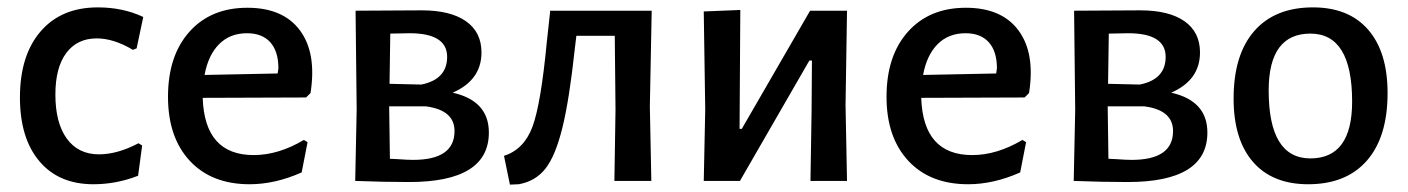

<svg xmlns="http://www.w3.org/2000/svg" viewBox="-20 -490 3812 520"><path d="M245 -470Q313 -470 368 -444L350 -359L340 -355Q288 -386 242 -386Q189 -386 159.5 -346.5Q130 -307 130 -234Q130 -157 161 -114.5Q192 -72 248 -72Q298 -72 355 -102L365 -96L354 -14Q295 9 233 9Q139 9 86.5 -53.5Q34 -116 34 -226Q34 -340 90 -405Q146 -470 245 -470Z M656 9Q553 9 494 -54.5Q435 -118 435 -228Q435 -339 493 -404Q551 -469 650 -469Q747 -469 792.5 -407.5Q838 -346 821 -238L809 -226L529 -225Q534 -70 667 -70Q734 -70 803 -111L813 -105L797 -23Q725 9 656 9ZM649 -400Q603 -400 573.5 -370.5Q544 -341 534 -287L732 -291L734 -305Q734 -351 712 -375.5Q690 -400 649 -400Z M942 0 946 -193 943 -461 1122 -462Q1200 -462 1242 -432.5Q1284 -403 1284 -348Q1284 -273 1206 -239Q1304 -217 1304 -131Q1304 3 1088 3Q1019 3 942 0ZM1089 -400Q1081 -400 1064 -399.5Q1047 -399 1037 -399L1035 -263L1121 -261Q1191 -275 1191 -336Q1191 -400 1089 -400ZM1133 -202H1034L1036 -60Q1043 -60 1056.5 -59Q1070 -58 1080.5 -57.5Q1091 -57 1099 -57Q1211 -57 1211 -135Q1211 -192 1133 -202Z M1361 10 1345 -68Q1399 -85 1422 -146.5Q1445 -208 1461 -377L1470 -459L1469 -461H1745L1740 -202L1744 0H1644L1647 -193L1645 -393H1541L1537 -360Q1522 -220 1503 -143.5Q1484 -67 1457 -33Q1430 1 1385 9Z M1886 0 1890 -193 1886 -459 1985 -463 1983 -141H1989L2174 -461H2274L2270 -205L2274 0H2175L2178 -186L2179 -326H2172L1984 0Z M2602 9Q2499 9 2440 -54.5Q2381 -118 2381 -228Q2381 -339 2439 -404Q2497 -469 2596 -469Q2693 -469 2738.5 -407.5Q2784 -346 2767 -238L2755 -226L2475 -225Q2480 -70 2613 -70Q2680 -70 2749 -111L2759 -105L2743 -23Q2671 9 2602 9ZM2595 -400Q2549 -400 2519.5 -370.5Q2490 -341 2480 -287L2678 -291L2680 -305Q2680 -351 2658 -375.5Q2636 -400 2595 -400Z M2888 0 2892 -193 2889 -461 3068 -462Q3146 -462 3188 -432.5Q3230 -403 3230 -348Q3230 -273 3152 -239Q3250 -217 3250 -131Q3250 3 3034 3Q2965 3 2888 0ZM3035 -400Q3027 -400 3010 -399.5Q2993 -399 2983 -399L2981 -263L3067 -261Q3137 -275 3137 -336Q3137 -400 3035 -400ZM3079 -202H2980L2982 -60Q2989 -60 3002.5 -59Q3016 -58 3026.5 -57.5Q3037 -57 3045 -57Q3157 -57 3157 -135Q3157 -192 3079 -202Z M3536 -470Q3633 -470 3685.5 -409.5Q3738 -349 3738 -238Q3738 -119 3682 -55Q3626 9 3523 9Q3426 9 3373.5 -51.5Q3321 -112 3321 -223Q3321 -342 3377 -406Q3433 -470 3536 -470ZM3416 -245Q3416 -61 3529 -61Q3642 -61 3642 -215Q3642 -399 3529 -399Q3416 -399 3416 -245Z"/></svg>

Font: Alegreya Sans Medium
Style: Regular
Weight: 500
Designer: Juan Pablo del Peral
Foundry: Huerta Tipografica
Version: Version 2.007